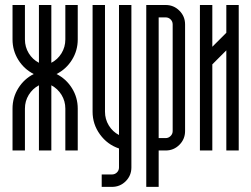

<svg xmlns="http://www.w3.org/2000/svg" viewBox="-20 -591 987 754"><path d="M181.6 -344.4Q206.6 -357.4 221.6 -381.9Q236.6 -406.5 236.6 -436.1V-571.4H285.3V-436.1Q285.3 -392.3 262.6 -355.9Q239.9 -319.5 202 -300.3Q239.9 -281.1 262.6 -244.7Q285.3 -208.2 285.3 -164.5V0H236.6V-164.5Q236.6 -194.1 221.6 -218.5Q206.6 -242.8 181.6 -256.1V0H132.9V-256.1Q107.9 -242.8 92.9 -218.5Q77.9 -194.1 77.9 -164.5V0H29.2V-164.5Q29.2 -208.2 51.9 -244.7Q74.6 -281.1 112.5 -300.3Q74.6 -319.5 51.9 -355.9Q29.2 -392.3 29.2 -436.1V-571.4H77.9V-436.1Q77.9 -406.5 92.9 -381.9Q107.9 -357.4 132.9 -344.4V-571.4H181.6Z M447.3 -7.9Q401.5 -23.3 372.6 -63.1Q343.6 -102.9 343.6 -152.4V-571.4H392.3V-152.4Q392.3 -122.9 407.3 -98.3Q422.3 -73.7 447.3 -60.8V-571.4H496V66.6Q496 98.3 473.8 120.6Q451.5 142.9 419.8 142.9H379.4V94.1H419.8Q431.1 94.1 439.2 86.2Q447.3 78.3 447.3 66.6Z M603.1 -48.7H630.6Q641.8 -48.7 649.9 -56.9Q658.1 -65 658.1 -76.2V-495.2Q658.1 -506.9 649.9 -514.8Q641.8 -522.7 630.6 -522.7H603.1ZM554.4 142.9V-571.4H630.6Q662.2 -571.4 684.5 -549.1Q706.8 -526.9 706.8 -495.2V-76.2Q706.8 -44.6 684.5 -22.3Q662.2 0 630.6 0H603.1V142.9Z M917.5 0H868.8V-393.2L813.8 -338.2V0H765.1Q765.1 0 765.1 -571.4H813.8V-407.3L868.8 -462.3V-571.4H917.5Q917.5 -571.4 917.5 0Z"/></svg>

Font: Marapfhont
Style: Book
Weight: 400
Version: Version 0.15